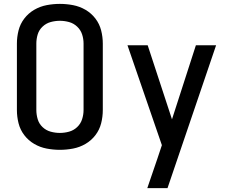

<svg xmlns="http://www.w3.org/2000/svg" viewBox="-20 -763 1192 988"><path d="M288 8Q322 8 356 1.5Q390 -5 420 -22.5Q450 -40 471 -67.5Q492 -95 500.5 -128.5Q509 -162 509 -197V-539Q509 -573 500.5 -606.5Q492 -640 471 -667.5Q450 -695 420 -712.5Q390 -730 356 -736.5Q322 -743 288 -743Q254 -743 220 -736.5Q186 -730 156 -712.5Q126 -695 105 -667.5Q84 -640 75.5 -606.5Q67 -573 67 -539V-197Q67 -162 75.5 -128.5Q84 -95 105 -67.5Q126 -40 156 -22.5Q186 -5 220 1.5Q254 8 288 8ZM738 205H842L1092 -530H988L865 -149L740 -530H636L813 -16L790 53Q777 91 764 129Q751 167 738 205ZM288 -79Q264 -79 240.5 -85.5Q217 -92 199 -109Q181 -126 174 -149.5Q167 -173 167 -197V-539Q167 -563 174 -586Q181 -609 199 -626Q217 -643 240.5 -649.5Q264 -656 288 -656Q312 -656 335.5 -649.5Q359 -643 377 -626Q395 -609 402.5 -586Q410 -563 410 -539V-197Q410 -173 402.5 -149.5Q395 -126 377 -109Q359 -92 335.5 -85.5Q312 -79 288 -79Z"/></svg>

Font: Iosevka Sparkle Medium
Style: Regular
Weight: 500
Designer: Belleve Invis
Foundry: Belleve Invis
Version: Version 4.5.0; ttfautohint (v1.8.3)